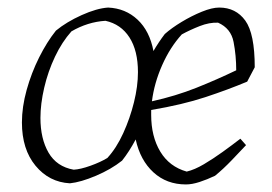

<svg xmlns="http://www.w3.org/2000/svg" viewBox="-20 -479 719 508"><path d="M165 6Q110 3 74 -40.5Q38 -84 38 -155Q38 -196 50.5 -241Q63 -286 83.5 -327Q104 -368 128 -398Q156 -421 196 -439Q236 -457 266 -459Q312 -457 344 -427Q376 -397 386 -344Q400 -368 416 -389Q434 -405 460.5 -421Q487 -437 514 -448Q541 -459 560 -459Q604 -459 629 -424.5Q654 -390 654 -301L634 -263Q584 -242 523.5 -222Q463 -202 380 -188Q380 -182 380 -175Q380 -118 404 -78Q428 -38 474 -25Q495 -30 519.5 -44.5Q544 -59 569 -77Q594 -95 616 -112L631 -95Q616 -79 593.5 -55.5Q571 -32 549 -14Q528 -4 508 2.5Q488 9 472 9Q421 9 386 -23Q351 -55 339 -110Q322 -78 303 -54Q274 -31 234 -14Q194 3 165 6ZM175 -30Q193 -31 219.5 -40.5Q246 -50 264 -61Q288 -87 306 -126.5Q324 -166 334.5 -208.5Q345 -251 345 -288Q345 -345 322.5 -380Q300 -415 259 -424Q212 -421 169 -396Q144 -368 125.5 -329Q107 -290 97 -247Q87 -204 87 -167Q87 -112 108.5 -75Q130 -38 175 -30ZM461 -388Q430 -354 409 -306.5Q388 -259 382 -211Q445 -225 499 -246.5Q553 -268 605 -293Q605 -332 598 -368Q591 -404 557 -419Q534 -420 508.5 -410Q483 -400 461 -388Z"/></svg>

Font: Labrada Lght
Style: Italic
Weight: 300
Italic angle: -7°
Designer: Mercedes Jáuregui
Foundry: Omnibus-Type Team
Version: Version 1.000; ttfautohint (v1.8.4.7-5d5b)